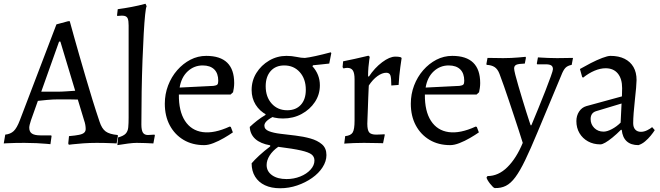

<svg xmlns="http://www.w3.org/2000/svg" viewBox="-35 -762 3519 1024"><path d="M332 10 329 3 333 -36Q368 -39 387 -43Q406 -47 414 -54.5Q422 -62 422 -74Q422 -84 420 -96Q418 -108 413 -122L380 -231Q362 -232 329.5 -232Q297 -232 276 -232Q247 -232 215.5 -229Q184 -226 167 -224L130 -120Q121 -93 121 -81Q121 -59 135.5 -49.5Q150 -40 181 -40H238L240 -36L234 7Q234 7 213 5Q192 3 160 1.5Q128 0 95 0Q71 0 45.5 0.5Q20 1 2.5 2Q-15 3 -15 3L-7 -44Q21 -47 38 -63Q55 -79 71 -121L266 -632L329 -649H337Q337 -649 343.5 -625.5Q350 -602 361.5 -560.5Q373 -519 388.5 -465.5Q404 -412 421.5 -352Q439 -292 458 -230.5Q477 -169 496 -113Q508 -76 528.5 -61Q549 -46 592 -42L594 -38L587 3Q587 3 567.5 2Q548 1 523 0.5Q498 0 481 0Q443 0 408.5 2.5Q374 5 353 7.5Q332 10 332 10ZM185 -273H273Q293 -273 321 -275Q349 -277 366 -278L287 -540H280Z M591 12 595 -29Q624 -37 635.5 -49.5Q647 -62 649 -83Q651 -104 651 -135V-626Q651 -651 646.5 -662.5Q642 -674 629.5 -677Q617 -680 592 -677L589 -679L593 -713Q630 -718 667 -725Q704 -732 741 -742L747 -729Q743 -722 739 -683.5Q735 -645 731.5 -582.5Q728 -520 725 -441Q722 -362 720.5 -274Q719 -186 719 -98Q719 -68 727 -55Q735 -42 754 -42L789 -44L791 -40L783 3Q767 2 740.5 1Q714 0 694 0Q676 0 648.5 3.5Q621 7 591 12Z M1054 12Q991 12 944 -16Q897 -44 870.5 -93.5Q844 -143 844 -209Q844 -260 861.5 -306Q879 -352 910 -387.5Q941 -423 980.5 -443.5Q1020 -464 1065 -464Q1214 -464 1214 -319Q1214 -306 1212 -292Q1210 -278 1208 -270L1195 -258H919Q918 -169 951.5 -117.5Q985 -66 1046 -57.5Q1107 -49 1190 -87L1196 -85L1207 -56Q1187 -42 1159.5 -26Q1132 -10 1104 1Q1076 12 1054 12ZM923 -295 1104 -304Q1119 -306 1124 -311Q1129 -316 1129 -331Q1129 -371 1107.5 -392Q1086 -413 1046 -413Q1000 -413 966 -381.5Q932 -350 923 -295Z M1459 242Q1412 242 1378 226Q1344 210 1325.5 180Q1307 150 1307 109Q1321 92 1347.5 67.5Q1374 43 1406 19V13Q1354 4 1326.5 -21Q1299 -46 1297 -85Q1315 -102 1336 -118.5Q1357 -135 1381 -149V-163L1433 -146Q1402 -130 1388.5 -117.5Q1375 -105 1375 -92Q1375 -72 1399 -62.5Q1423 -53 1460.5 -48.5Q1498 -44 1540.5 -39Q1583 -34 1620.5 -23.5Q1658 -13 1682 7.5Q1706 28 1706 65Q1706 98 1685.5 130Q1665 162 1629.5 187Q1594 212 1550 227Q1506 242 1459 242ZM1493 193Q1532 193 1566 179.5Q1600 166 1621 143Q1642 120 1642 94Q1642 74 1627 62Q1612 50 1570.5 40.5Q1529 31 1449 21Q1419 42 1403 67.5Q1387 93 1387 118Q1387 152 1416 172.5Q1445 193 1493 193ZM1497 -174Q1543 -174 1569.5 -203Q1596 -232 1596 -283Q1596 -341 1564 -377Q1532 -413 1481 -413Q1435 -413 1408.5 -383Q1382 -353 1382 -302Q1382 -245 1414 -209.5Q1446 -174 1497 -174ZM1474 -130Q1425 -130 1387.5 -149.5Q1350 -169 1328.5 -203.5Q1307 -238 1307 -282Q1307 -332 1332.5 -373Q1358 -414 1400.5 -439Q1443 -464 1493 -464Q1521 -464 1546.5 -458.5Q1572 -453 1591 -453Q1611 -455 1647.5 -463Q1684 -471 1729 -483L1732 -479L1721 -423Q1699 -420 1675 -418Q1651 -416 1635 -414L1631 -409Q1671 -365 1671 -307Q1671 -258 1644.5 -218Q1618 -178 1573.5 -154Q1529 -130 1474 -130Z M1806 -36Q1836 -39 1846 -55.5Q1856 -72 1856 -119V-339Q1856 -372 1847 -386Q1838 -400 1818 -400Q1810 -400 1803.5 -398.5Q1797 -397 1797 -397L1792 -404L1795 -435Q1826 -441 1857 -448Q1888 -455 1909 -460Q1930 -465 1930 -465L1937 -459Q1937 -459 1934.5 -443Q1932 -427 1930 -403.5Q1928 -380 1928 -356L1932 -353Q1963 -400 2003 -430Q2043 -460 2073 -460Q2090 -460 2097 -458Q2104 -456 2104 -456L2107 -452Q2107 -452 2105 -438.5Q2103 -425 2100 -403.5Q2097 -382 2094.5 -357Q2092 -332 2091 -309L2052 -306Q2052 -347 2047 -360.5Q2042 -374 2025 -374Q2003 -374 1978 -356Q1953 -338 1932 -306Q1932 -306 1931 -287.5Q1930 -269 1929 -241Q1928 -213 1927 -183.5Q1926 -154 1925 -131.5Q1924 -109 1924 -102Q1924 -68 1934 -56Q1944 -44 1972 -44Q1983 -44 1999.5 -45Q2016 -46 2016 -46L2017 -42L2008 2Q2008 2 1998 1.5Q1988 1 1972 1Q1956 1 1938.5 0.5Q1921 0 1906 0Q1877 0 1853 1Q1829 2 1815 3Q1801 4 1801 4Z M2366 12Q2303 12 2256 -16Q2209 -44 2182.5 -93.5Q2156 -143 2156 -209Q2156 -260 2173.5 -306Q2191 -352 2222 -387.5Q2253 -423 2292.5 -443.5Q2332 -464 2377 -464Q2526 -464 2526 -319Q2526 -306 2524 -292Q2522 -278 2520 -270L2507 -258H2231Q2230 -169 2263.5 -117.5Q2297 -66 2358 -57.5Q2419 -49 2502 -87L2508 -85L2519 -56Q2499 -42 2471.5 -26Q2444 -10 2416 1Q2388 12 2366 12ZM2235 -295 2416 -304Q2431 -306 2436 -311Q2441 -316 2441 -331Q2441 -371 2419.5 -392Q2398 -413 2358 -413Q2312 -413 2278 -381.5Q2244 -350 2235 -295Z M2604 241Q2600 241 2593 234Q2586 227 2578.5 217.5Q2571 208 2565.5 198.5Q2560 189 2560 184L2565 177Q2623 177 2671 129.5Q2719 82 2753 0Q2744 -29 2732 -66Q2720 -103 2706.5 -143.5Q2693 -184 2679.5 -224.5Q2666 -265 2653 -302Q2640 -339 2629 -368Q2619 -394 2602.5 -404.5Q2586 -415 2561 -416L2559 -420L2565 -453Q2565 -453 2581 -453Q2597 -453 2617 -452.5Q2637 -452 2648 -452Q2670 -452 2691.5 -453Q2713 -454 2730 -455.5Q2747 -457 2757.5 -458Q2768 -459 2768 -459L2770 -454L2764 -423Q2730 -422 2718.5 -416.5Q2707 -411 2707 -397Q2707 -388 2713.5 -362.5Q2720 -337 2730 -303Q2740 -269 2751 -232.5Q2762 -196 2772 -164.5Q2782 -133 2788.5 -113.5Q2795 -94 2795 -94H2799Q2816 -135 2836 -183.5Q2856 -232 2873.5 -277Q2891 -322 2902.5 -354Q2914 -386 2914 -393Q2914 -407 2905 -413Q2896 -419 2876 -419H2830L2828 -423L2834 -456Q2834 -456 2849.5 -455Q2865 -454 2888.5 -453Q2912 -452 2936 -452Q2954 -452 2973.5 -452.5Q2993 -453 3007 -453Q3021 -453 3021 -453L3014 -416Q2992 -412 2980.5 -400Q2969 -388 2958 -359L2831 -55Q2794 34 2766 92Q2738 150 2713.5 183Q2689 216 2663 229Q2637 242 2604 241Z M3370 12Q3330 12 3307.5 -8.5Q3285 -29 3281 -69L3277 -70Q3253 -46 3231.5 -28.5Q3210 -11 3193.5 -1.5Q3177 8 3167 8Q3130 8 3101 -8Q3072 -24 3055.5 -52Q3039 -80 3039 -116Q3039 -145 3053.5 -167Q3068 -189 3092 -196L3282 -248L3283 -292Q3283 -342 3260 -370Q3237 -398 3195 -398Q3167 -398 3136 -385Q3105 -372 3075 -348L3070 -351L3058 -394Q3084 -409 3116 -425.5Q3148 -442 3177 -453Q3206 -464 3221 -464Q3265 -464 3296 -448.5Q3327 -433 3343.5 -404.5Q3360 -376 3360 -335Q3360 -322 3357.5 -293Q3355 -264 3351 -228.5Q3347 -193 3344.5 -160Q3342 -127 3342 -105Q3342 -83 3353 -71Q3364 -59 3383 -59Q3400 -59 3417 -67.5Q3434 -76 3443 -84L3457 -68Q3449 -55 3435.5 -38.5Q3422 -22 3405.5 -8Q3389 6 3370 12ZM3184 -60Q3203 -60 3228.5 -73.5Q3254 -87 3275 -108L3280 -210L3144 -169Q3115 -160 3115 -127Q3115 -99 3134.5 -79.5Q3154 -60 3184 -60Z"/></svg>

Font: Alegreya
Style: Regular
Weight: 400
Designer: Juan Pablo del Peral
Foundry: Huerta Tipografica
Version: Version 2.009